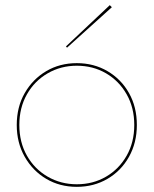

<svg xmlns="http://www.w3.org/2000/svg" viewBox="-20 -715 596 745"><path d="M414 -687 240 -530 236 -535 406 -695ZM45 -230Q45 -300 76 -354Q107 -408 159.5 -439Q212 -470 278 -470Q344 -470 397 -439Q450 -408 480.5 -354Q511 -300 511 -230Q511 -161 480.5 -106.5Q450 -52 397 -21Q344 10 278 10Q212 10 159.5 -21Q107 -52 76 -106.5Q45 -161 45 -230ZM55 -230Q55 -163 84.5 -111Q114 -59 165 -29.5Q216 0 278 0Q341 0 391.5 -29.5Q442 -59 471.5 -111Q501 -163 501 -230Q501 -297 471.5 -349Q442 -401 391.5 -430.5Q341 -460 278 -460Q216 -460 165 -430.5Q114 -401 84.5 -349Q55 -297 55 -230Z"/></svg>

Font: Jost* Hairline
Style: Regular
Weight: 100
Version: Version 3.7